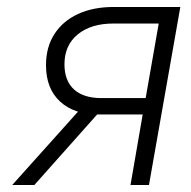

<svg xmlns="http://www.w3.org/2000/svg" viewBox="-20 -531 547 551"><path d="M354.5 0 389.5 -202.5H262Q192.5 -202.5 152.2 -239.8Q112 -277 112 -344Q112 -395.5 136 -433Q160 -470.5 203.8 -490.8Q247.5 -511 306.5 -511H497.5L407.5 0ZM15 0 219 -227.5H281L78.5 0ZM271 -249.5H398L435.5 -463.5H306Q241 -463.5 203 -432.2Q165 -401 165 -346.5Q165 -299.5 192.2 -274.5Q219.5 -249.5 271 -249.5Z"/></svg>

Font: Overpass ExtraLight
Style: Italic
Weight: 250
Italic angle: -10°
Designer: Delve Withrington, Dave Bailey, Thomas Jockin
Foundry: Delve Fonts LLC
Version: Version 4.000